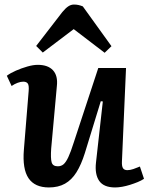

<svg xmlns="http://www.w3.org/2000/svg" viewBox="-20 -810 657 844"><path d="M10 -477Q26 -489 50 -499.5Q74 -510 100 -517.5Q126 -525 146 -525Q191 -525 213 -501Q235 -477 230 -432L205 -157Q202 -114 207 -96.5Q212 -79 234 -79Q249 -79 259.5 -88Q270 -97 280.5 -119.5Q291 -142 304 -183L412 -511H534L516 -100Q515 -80 520.5 -71Q526 -62 540 -62Q552 -62 566.5 -67Q581 -72 595 -78L613 -24Q601 -16 585 -9.5Q569 -3 551.5 2.5Q534 8 517 11Q500 14 486 14Q436 14 416 -15Q396 -44 402 -96L432 -364L423 -365L353 -137Q337 -86 316 -52.5Q295 -19 265.5 -2.5Q236 14 195 14Q133 14 105.5 -26.5Q78 -67 85 -152L106 -410Q108 -435 102 -443Q96 -451 82 -451Q71 -451 57.5 -446Q44 -441 31 -432ZM470 -607 440 -578 304 -682 168 -579 139 -608 254 -757Q268 -774 280 -782Q292 -790 305 -790Q316 -790 325 -788Q334 -786 344 -782Z"/></svg>

Font: Literata 18pt SemiBold
Style: Italic
Weight: 600
Italic angle: -2°
Designer: Latin by Veronika Burian and Jose Scaglione. Greek by Irene Vlachou. Cyrillic by Vera Evstafieva
Foundry: TypeTogether
Version: Version 3.103;gftools[0.9.29]